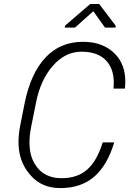

<svg xmlns="http://www.w3.org/2000/svg" viewBox="-20 -930 646 960"><path d="M281 10.5Q174 10.5 114 -77.5Q72.5 -137.5 72.5 -220Q72.5 -257 80.5 -299.5L103.5 -415.5Q134 -564.5 207.8 -642.8Q281.5 -721 395 -721Q497 -721 556.5 -659Q606.5 -607 606.5 -521.5Q606.5 -505 604.5 -487H547.5Q549 -501 549 -514.5Q549 -583.5 514 -623.5Q473 -671.5 387 -671.5Q306.5 -671.5 244.5 -601.2Q182.5 -531 160 -416.5L136.5 -299.5Q127 -254.5 127.5 -217Q127.5 -152 155 -108.5Q197.5 -39 288 -39Q366.5 -39 415.8 -82Q465 -125 493.5 -218H551Q517.5 -105 451.8 -47.2Q386 10.5 281 10.5ZM557 -792H505L446.5 -874L355 -792H303.5L305.5 -802L431 -910H476L559 -800.5Z"/></svg>

Font: Roberto Sans Light
Style: Italic
Weight: 300
Italic angle: -11°
Designer: Google
Version: Version 1.00;June 11, 2020;FontCreator 12.0.0.2522 64-bit; t